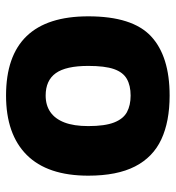

<svg xmlns="http://www.w3.org/2000/svg" viewBox="7 -573 581 635"><g transform="rotate(90 297.5 -255.5)"><path d="M296 15Q165 15 99.5 -53Q34 -121 34 -257Q34 -403 100 -464.5Q166 -526 296 -526Q382 -526 441 -498.5Q500 -471 530.5 -411.5Q561 -352 561 -257Q561 -122 492.5 -53.5Q424 15 296 15ZM296 -116Q328 -116 350.5 -131.5Q373 -147 385 -178Q397 -209 397 -257Q397 -312 385 -342.5Q373 -373 350.5 -385Q328 -397 296 -397Q263 -397 241 -384.5Q219 -372 208.5 -342Q198 -312 198 -257Q198 -183 222 -149.5Q246 -116 296 -116Z"/></g></svg>

Font: Maven Pro ExtraBold
Style: Regular
Weight: 800
Designer: Joe Prince
Foundry: Joe Prince
Version: Version 2.100